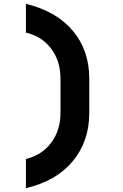

<svg xmlns="http://www.w3.org/2000/svg" viewBox="-20 -860 640 1000"><path d="M115 120V-32Q198 -52 246.5 -116.5Q295 -181 295 -272V-450Q295 -542 246.5 -606.5Q198 -671 115 -690V-840Q273 -802 359 -700Q445 -598 445 -450V-272Q445 -124 359 -20.5Q273 83 115 120Z"/></svg>

Font: JetBrains Mono NL ExtraBold
Style: Regular
Weight: 800
Designer: Philipp Nurullin, Konstantin Bulenkov
Foundry: JetBrains
Version: Version 2.304; ttfautohint (v1.8.4.7-5d5b)